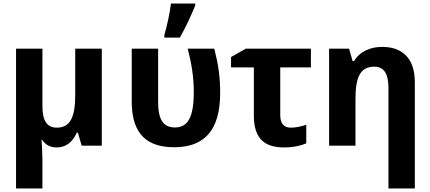

<svg xmlns="http://www.w3.org/2000/svg" viewBox="-20 -817 2413 1077"><path d="M551 -544H402V-284C402 -166 377 -101 299 -101C242 -101 218 -142 218 -221V-544H70V240H218V84C218 45 215 -13 213 -34H215C234 -6 260 10 298 10C349 10 386 -18 411 -73H417L438 0H551Z M902 -606H989C1024 -668 1054 -735 1075 -786V-797H939C933 -746 916 -668 902 -621ZM957 9C1126 9 1215 -86 1215 -295C1215 -389 1204 -459 1182 -544H1033C1055 -458 1067 -386 1067 -299C1067 -157 1032 -102 962 -102C896 -102 867 -146 867 -244V-544H719V-248C719 -103 771 9 957 9Z M1724 -544H1359L1276 -497V-439H1404V-168C1404 -29 1475 10 1574 10C1625 10 1669 0 1698 -13V-117C1670 -108 1641 -101 1611 -101C1575 -101 1552 -122 1552 -170V-439H1724Z M2124 -554C2060 -554 1999 -530 1966 -474H1958L1938 -544H1826V0H1974V-260C1974 -378 1997 -443 2080 -443C2135 -443 2159 -402 2159 -323V240H2307V-355C2307 -495 2232 -554 2124 -554Z"/></svg>

Font: Noto Sans Display
Style: Bold
Weight: 700
Designer: Monotype Design Team
Foundry: Monotype Imaging Inc.
Version: Version 1.900